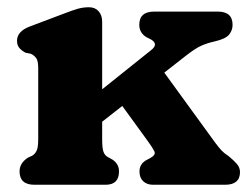

<svg xmlns="http://www.w3.org/2000/svg" viewBox="-20 -510 682 530"><path d="M75 0Q34 0 34 -37Q34 -60 57.5 -75L68.5 -80Q76.5 -84.5 81 -93.8Q85.5 -103 85.5 -126V-321.5Q85.5 -342 80 -349.5Q74.5 -357 65.5 -361.5L50.5 -364.5Q40 -370 33.5 -377.5Q27 -385 27 -397.5Q27 -423.5 62.5 -437L158 -473Q180 -481.5 194.8 -485.8Q209.5 -490 225.5 -490Q242.5 -490 252.2 -479Q262 -468 262 -450V-263.5L397 -371.5Q419 -388.5 396 -401.5L384 -407.5Q364.5 -419.5 364.5 -441.5Q364.5 -478 405.5 -478H581Q622 -478 622 -441.5Q622 -426 612.2 -414.2Q602.5 -402.5 572 -395.5Q553.5 -391.5 536.5 -384.2Q519.5 -377 491 -354.5L433.5 -309.5L574.5 -115.5Q585 -101.5 592.2 -94Q599.5 -86.5 610.5 -79.5Q624 -68.5 633.2 -58.2Q642.5 -48 642.5 -35Q642.5 0 601.5 0H402Q385.5 0 375.2 -9.8Q365 -19.5 365 -37Q365 -56.5 383 -67.5L394.5 -73.5Q411 -82.5 406 -92.5Q401 -102.5 388 -120.5L317.5 -217.5L262 -174V-126Q262 -100.5 265.8 -90.5Q269.5 -80.5 278.5 -76L289.5 -70Q308.5 -58 308.5 -37Q308.5 0 271.5 0Z"/></svg>

Font: Fraunces 9pt S100
Style: Bold
Weight: 700
Version: Version 1.000; ttfautohint (v1.8.3)